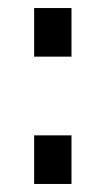

<svg xmlns="http://www.w3.org/2000/svg" viewBox="-20 -458 263 478"><path d="M65 -317V-438H158V-317ZM65 0V-121H158V0Z"/></svg>

Font: Cairo Play Medium
Style: Regular
Weight: 500
Version: Version 3.119